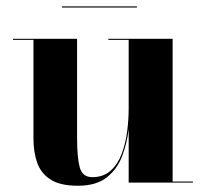

<svg xmlns="http://www.w3.org/2000/svg" viewBox="-20 -584 658 614"><path d="M178 -563.5H418V-560H178ZM226.5 -460V-143Q226.5 -80 235 -48.8Q243.5 -17.5 275 -17.5Q311.5 -17.5 334.5 -38.8Q357.5 -60 369.8 -93.5Q382 -127 386.8 -165Q391.5 -203 391.5 -237V-456.5H326.5V-460H532V-3.5H597V0H391.5V-171Q386.5 -127.5 371 -85.8Q355.5 -44 321.8 -17Q288 10 229 10Q172.5 10 141.8 -9.8Q111 -29.5 99 -63.5Q87 -97.5 87 -141V-456.5H21.5V-460Z"/></svg>

Font: Bodoni* 48pt
Style: Bold
Weight: 700
Version: Version 2.3